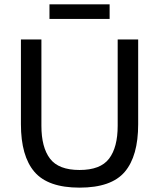

<svg xmlns="http://www.w3.org/2000/svg" viewBox="-20 -849 730 881"><path d="M345 12Q200 12 138 -60.5Q76 -133 76 -279V-668H170V-272Q170 -173 209.5 -121Q249 -69 345 -69Q441 -69 480.5 -121Q520 -173 520 -272V-668H614V-279Q614 -133 552.5 -60.5Q491 12 345 12ZM207 -762V-829H483V-762Z"/></svg>

Font: Atkinson Hyperlegible Next
Style: Regular
Weight: 400
Designer: Elliott Scott, Megan Eiswerth, Linus Boman, Theodore Petrosky, Letters from Sweden
Foundry: Applied Design Works, Letters from Sweden
Version: Version 2.001